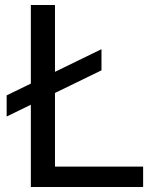

<svg xmlns="http://www.w3.org/2000/svg" viewBox="-20 -750 660 770"><path d="M387 -468 6.7 -282.7V-367.5L387 -552.8ZM103.7 0V-730H200.5V0ZM554 0H154.5V-81.8H554Z"/></svg>

Font: Monaspace Neon Var
Style: Regular
Weight: 400
Designer: Riley Cran and the Lettermatic Team
Version: Version 1.000 (Monaspace Neon Var)